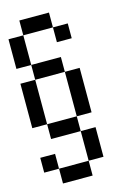

<svg xmlns="http://www.w3.org/2000/svg" viewBox="-136 -980 689 1043"><g transform="rotate(-15 208.5 -458.5)"><path d="M0 -83.3V-166.7H83.3V-83.3ZM0 -333.3V-583.3H83.3V-333.3ZM0 -833.3H83.3V-666.7H0ZM333.3 -83.3H250V-250H333.3ZM333.3 -333.3H250V-583.3H333.3ZM333.3 -833.3V-750H250V-833.3ZM83.3 -916.7H250V-833.3H83.3ZM83.3 -83.3H250V0H83.3ZM83.3 -333.3H250V-250H83.3ZM83.3 -583.3V-666.7H250V-583.3Z"/></g></svg>

Font: Galmuri11 Condensed
Style: Regular
Weight: 400
Width: 3
Designer: Lee Minseo (quiple)
Version: Version 2.399;hotconv 1.1.1;makeotfexe 2.6.0 DEVELOPMENT